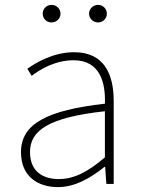

<svg xmlns="http://www.w3.org/2000/svg" viewBox="-20 -754 576 787"><path d="M218 13C288 13 354 -26 408 -70H411L416 0H446V-341C446 -448 408 -540 284 -540C198 -540 125 -496 92 -472L110 -443C144 -470 207 -507 282 -507C391 -507 413 -414 410 -329C173 -302 66 -247 66 -130C66 -30 136 13 218 13ZM221 -20C157 -20 103 -50 103 -131C103 -220 181 -273 410 -298V-109C341 -50 284 -20 221 -20ZM191 -662C212 -662 228 -678 228 -698C228 -718 212 -734 191 -734C171 -734 155 -718 155 -698C155 -678 171 -662 191 -662ZM382 -662C402 -662 418 -678 418 -698C418 -718 402 -734 382 -734C362 -734 345 -718 345 -698C345 -678 362 -662 382 -662Z"/></svg>

Font: Harano Aji Gothic KR ExtraLight
Style: Regular
Weight: 250
Foundry: Masamichi Hosoda
Version: HaranoAjiGothicKR-ExtraLight version 20220220;ttx 4.29.1